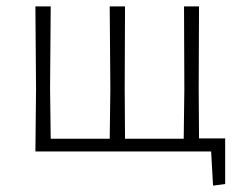

<svg xmlns="http://www.w3.org/2000/svg" viewBox="-20 -475 760 602"><path d="M642 0H91L93 -195L91 -455H139L137 -198L139 -40H324L326 -195L324 -455H372L371 -198L372 -40H556L558 -195L557 -455H604L603 -198L604 -41H686V102L648 107Z"/></svg>

Font: t
Style: Regular
Weight: 300
Designer: Juan Pablo del Peral
Foundry: Huerta Tipografica
Version: Version 2.004; ttfautohint (v1.8.1)